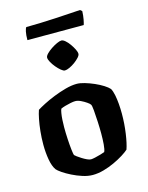

<svg xmlns="http://www.w3.org/2000/svg" viewBox="-129 -961 800 1041"><g transform="rotate(-15 270.5 -441.0)"><path d="M260 0Q234 0 204.2 -9.5Q174.5 -19 147 -32.8Q119.5 -46.5 99.5 -60.2Q79.5 -74 72.5 -82.5Q57 -104 50 -144Q43 -184 43 -228.5Q43 -267 46.8 -303Q50.5 -339 56.5 -369Q62.5 -399 69 -417Q83 -426 110 -440Q137 -454 170.8 -467.5Q204.5 -481 239.2 -490.5Q274 -500 302.5 -500Q321.5 -500 347 -492.5Q372.5 -485 398.8 -473.5Q425 -462 445.8 -448.8Q466.5 -435.5 476 -424.5Q484 -410 488.8 -386.5Q493.5 -363 495.8 -335.5Q498 -308 498 -280.5Q498 -224 490.2 -170.2Q482.5 -116.5 471.5 -85.5Q459.5 -74.5 436.5 -60Q413.5 -45.5 384 -31.8Q354.5 -18 322.5 -9Q290.5 0 260 0ZM272.5 -84.5Q280.5 -84.5 296.2 -88Q312 -91.5 327.8 -96.2Q343.5 -101 351.5 -104Q357.5 -116.5 359.8 -145.2Q362 -174 362 -205Q362 -236.5 360.2 -272.8Q358.5 -309 356 -337Q353.5 -365 349.5 -370.5Q346 -376.5 332.2 -386Q318.5 -395.5 301.8 -403.5Q285 -411.5 270.5 -411.5Q260.5 -411.5 244.2 -408.2Q228 -405 212.5 -400.5Q197 -396 188 -391.5Q184.5 -384.5 181.8 -368.2Q179 -352 177.8 -331.8Q176.5 -311.5 176.5 -290.5Q176.5 -257 178.5 -222.2Q180.5 -187.5 183.5 -162.2Q186.5 -137 189 -131Q191.5 -128 201.5 -120.5Q211.5 -113 224.8 -104.8Q238 -96.5 251 -90.5Q264 -84.5 272.5 -84.5ZM260.7 -586.5Q252.5 -586.5 239.8 -597Q227 -607.5 214.5 -622.5Q202 -637.5 193.5 -653Q185 -668.5 185 -678.5Q185 -687.5 196.3 -699.3Q207.6 -711.1 224.3 -722.3Q241 -733.5 257.5 -741Q274 -748.5 283.3 -748.5Q292.7 -748.5 304.9 -738Q317.2 -727.5 328.2 -711.7Q339.3 -695.9 346.9 -680.7Q354.5 -665.5 354.5 -654.9Q354.5 -646.7 344 -635Q333.4 -623.3 318.2 -612.1Q303 -601 287.1 -593.8Q271.3 -586.5 260.7 -586.5ZM106.5 -798Q106.5 -827 110.5 -845.3Q114.6 -863.6 118.6 -868Q151 -868 195.5 -869.5Q240 -871 286 -873.5Q332 -876 369 -878.5Q406 -881 423.7 -882L434.5 -873Q433.5 -847.1 429.5 -826.6Q425.5 -806 422.5 -798Z"/></g></svg>

Font: Texturina Medium
Style: Regular
Weight: 500
Designer: Guillermo Torres Carreño
Foundry: Omnibus-Type
Version: Version 1.003